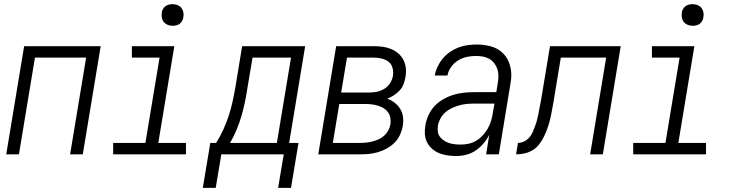

<svg xmlns="http://www.w3.org/2000/svg" viewBox="-20 -742 3540 923"><path d="M10 0 96 -520H464L378 0H317L394 -465H148L71 0Z M874 0H524V-55H679L747 -465H614V-520H818L741 -55H874ZM810 -618Q797 -618 786 -622.5Q775 -627 767.5 -636Q760 -645 758 -657.5Q756 -670 758 -683Q759 -691 764 -699.5Q769 -708 776.5 -713Q784 -718 792.5 -720Q801 -722 809 -722Q822 -722 833.5 -717.5Q845 -713 852 -704Q859 -695 861.5 -682.5Q864 -670 861 -657Q860 -649 855 -640.5Q850 -632 843 -627Q836 -622 827 -620Q818 -618 810 -618Z M1379 161H1317L1344 0H1044L1017 161H955L991 -55H1019Q1039 -87 1054 -120Q1069 -153 1080 -187Q1091 -221 1098.5 -255.5Q1106 -290 1112 -325L1144 -520H1447L1370 -55H1415ZM1311 -55 1379 -465H1194L1169 -316Q1164 -283 1157 -249.5Q1150 -216 1140.5 -183.5Q1131 -151 1117.5 -118.5Q1104 -86 1086 -55Z M1510 0 1596 -520H1778Q1800 -520 1821 -517Q1842 -514 1861 -506Q1880 -498 1895.5 -484.5Q1911 -471 1920 -453Q1929 -435 1931 -413.5Q1933 -392 1929 -370Q1926 -354 1920 -337.5Q1914 -321 1901.5 -307.5Q1889 -294 1873.5 -284Q1858 -274 1842 -268Q1862 -260 1878 -247.5Q1894 -235 1904.5 -217.5Q1915 -200 1917.5 -178.5Q1920 -157 1916 -135Q1912 -113 1902 -92Q1892 -71 1875.5 -55Q1859 -39 1839 -28Q1819 -17 1797 -10.5Q1775 -4 1753.5 -2Q1732 0 1710 0ZM1620 -297H1752Q1771 -297 1790 -300.5Q1809 -304 1826.5 -314.5Q1844 -325 1855 -342Q1866 -359 1869 -378Q1872 -397 1867 -415.5Q1862 -434 1848 -445Q1834 -456 1815.5 -460.5Q1797 -465 1778 -465H1648ZM1580 -55H1710Q1725 -55 1740 -56.5Q1755 -58 1770.5 -62Q1786 -66 1800.5 -72.5Q1815 -79 1827 -90Q1839 -101 1846.5 -115Q1854 -129 1857 -144Q1859 -160 1856.5 -175Q1854 -190 1845.5 -202Q1837 -214 1825 -221.5Q1813 -229 1798.5 -233.5Q1784 -238 1769 -240Q1754 -242 1739 -242H1611Z M2173 8Q2152 8 2131 5Q2110 2 2091.5 -5.5Q2073 -13 2057.5 -26.5Q2042 -40 2033 -58Q2024 -76 2022.5 -97Q2021 -118 2025 -140Q2029 -164 2040 -188.5Q2051 -213 2069.5 -232.5Q2088 -252 2112 -265.5Q2136 -279 2161 -286.5Q2186 -294 2211 -296.5Q2236 -299 2261 -299H2366L2373 -343Q2376 -360 2376 -377Q2376 -394 2371 -409.5Q2366 -425 2356 -438Q2346 -451 2332 -459Q2318 -467 2301.5 -470Q2285 -473 2268 -473Q2246 -473 2224.5 -468.5Q2203 -464 2183 -452Q2163 -440 2149 -420.5Q2135 -401 2131 -379H2070Q2074 -401 2084 -422Q2094 -443 2109 -461Q2124 -479 2143.5 -492.5Q2163 -506 2184.5 -514Q2206 -522 2228.5 -525Q2251 -528 2272 -528Q2305 -528 2336.5 -520Q2368 -512 2391.5 -492Q2415 -472 2426.5 -442.5Q2438 -413 2438 -381Q2438 -369 2436.5 -357.5Q2435 -346 2433 -334L2378 0H2317L2332 -94Q2321 -72 2304 -52Q2287 -32 2266 -18Q2245 -4 2221 2Q2197 8 2173 8ZM2196 -47Q2215 -47 2234.5 -51.5Q2254 -56 2271 -66.5Q2288 -77 2301.5 -92Q2315 -107 2325 -124.5Q2335 -142 2340.5 -160.5Q2346 -179 2349 -198L2357 -244H2262Q2244 -244 2226 -242.5Q2208 -241 2189.5 -236Q2171 -231 2153.5 -223Q2136 -215 2121.5 -202.5Q2107 -190 2097.5 -172.5Q2088 -155 2085 -137Q2083 -123 2085 -108.5Q2087 -94 2095.5 -83.5Q2104 -73 2115.5 -65.5Q2127 -58 2140 -54Q2153 -50 2167.5 -48.5Q2182 -47 2196 -47Z M2817 0 2894 -465H2676L2640 -247Q2636 -227 2632.5 -206.5Q2629 -186 2624 -166Q2619 -146 2612 -126Q2605 -106 2595.5 -86.5Q2586 -67 2573 -49.5Q2560 -32 2541 -20.5Q2522 -9 2501.5 -4.5Q2481 0 2461 0L2470 -55Q2484 -55 2499 -62Q2514 -69 2524.5 -81Q2535 -93 2541 -107.5Q2547 -122 2552.5 -136.5Q2558 -151 2562 -166Q2566 -181 2568.5 -195.5Q2571 -210 2574 -225Q2577 -240 2580 -255L2624 -520H2964L2878 0Z M3374 0H3024V-55H3179L3247 -465H3114V-520H3318L3241 -55H3374ZM3310 -618Q3297 -618 3286 -622.5Q3275 -627 3267.5 -636Q3260 -645 3258 -657.5Q3256 -670 3258 -683Q3259 -691 3264 -699.5Q3269 -708 3276.5 -713Q3284 -718 3292.5 -720Q3301 -722 3309 -722Q3322 -722 3333.5 -717.5Q3345 -713 3352 -704Q3359 -695 3361.5 -682.5Q3364 -670 3361 -657Q3360 -649 3355 -640.5Q3350 -632 3343 -627Q3336 -622 3327 -620Q3318 -618 3310 -618Z"/></svg>

Font: Iosevka Light Oblique
Style: Regular
Weight: 300
Italic angle: -9°
Monospace: yes
Designer: Belleve Invis
Foundry: Belleve Invis
Version: Version 32.5.0; ttfautohint (v1.8.4)